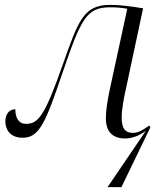

<svg xmlns="http://www.w3.org/2000/svg" viewBox="-20 -559 659 789"><path d="M579 -21 422 210H479L598 -36L593 -43C566 -24 549 -13 526 -13C495 -13 480 -30 480 -76C480 -110 490 -163 499 -201L568 -525C516 -533 475 -539 432 -539C322 -539 301 -471 237 -291C164 -83 137 -50 87 -50C57 -50 43 -74 43 -110C18 -110 2 -90 2 -60C2 -31 18 7 73 7C142 7 167 -54 238 -263C314 -485 336 -529 434 -529C461 -529 481 -527 503 -523L430 -186C421 -142 415 -104 415 -73C415 -21 440 10 494 10C522 10 552 -1 579 -21Z"/></svg>

Font: Noto Serif Display Light
Style: Italic
Weight: 300
Italic angle: -12°
Designer: Monotype Design Team
Foundry: Monotype Imaging Inc.
Version: Version 2.009